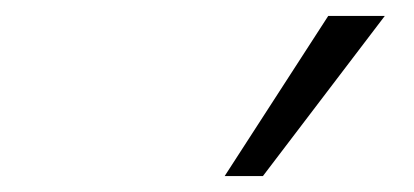

<svg xmlns="http://www.w3.org/2000/svg" viewBox="-20 -786 520 241"><path d="M262 -565 392 -766H463L310 -565Z"/></svg>

Font: Nunitoga
Style: Light Italic
Weight: 300
Italic angle: -9°
Designer: Vernon Adams
Foundry: Vernon Adams
Version: Version 1.0